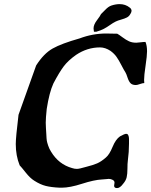

<svg xmlns="http://www.w3.org/2000/svg" viewBox="-20 -916 753 957"><path d="M460 -757.8Q460 -757.8 448.2 -757.8Q448.2 -757.8 446.3 -774.4Q446.3 -793 463.4 -815.4Q480.5 -837.9 483.4 -845.7Q488.3 -849.6 504.4 -866.7Q520.5 -883.8 536.1 -888.7Q557.6 -895.5 576.2 -895.5Q605.5 -895.5 627 -877.9Q628.9 -877 630.4 -875Q631.8 -873 632.8 -871.6Q633.8 -870.1 634.3 -868.7Q634.8 -867.2 635.3 -865.7Q635.7 -864.3 635.7 -863.3Q635.7 -860.4 634.8 -856.9Q633.8 -853.5 632.8 -851.6Q631.8 -849.6 629.9 -846.7Q624 -835 612.8 -829.1Q601.6 -823.2 584 -818.4Q566.4 -813.5 556.6 -808.6Q543 -801.8 527.8 -791Q512.7 -780.3 498 -772.5Q483.4 -764.6 460 -757.8ZM609.4 -249Q612.3 -249 614.7 -247.6Q617.2 -246.1 618.7 -243.2Q620.1 -240.2 621.1 -237.3Q622.1 -234.4 622.6 -229.5Q623 -224.6 623 -221.2Q623 -217.8 623 -211.9Q623 -210 623 -206.1Q623 -202.1 623 -200.2Q623 -159.2 617.2 -115.2Q615.2 -101.6 615.2 -75.2Q615.2 -48.8 611.3 -32.2Q607.4 -15.6 593.8 0Q578.1 21.5 563.5 21.5Q548.8 21.5 548.8 9.8Q548.8 7.8 549.8 2Q550.8 -3.9 550.8 -5.9Q550.8 -14.6 541.5 -19.5Q532.2 -24.4 522.5 -24.4Q517.6 -24.4 505.9 -22.9Q494.1 -21.5 488.3 -21.5Q449.2 -19.5 388.7 0Q328.1 19.5 288.1 19.5H277.3Q235.4 17.6 208 10.7Q180.7 3.9 150.4 -15.6Q129.9 -28.3 107.9 -56.2Q85.9 -84 78.1 -91.8Q58.6 -139.6 58.6 -198.2Q58.6 -230.5 72.3 -343.8L160.2 -589.8Q198.2 -649.4 242.7 -674.3Q287.1 -699.2 377 -724.6Q441.4 -749 509.8 -749Q516.6 -749 534.7 -748.5Q552.7 -748 564.5 -748Q573.2 -743.2 590.8 -730Q608.4 -716.8 623.5 -710Q638.7 -703.1 659.2 -703.1Q666 -703.1 680.7 -705.1Q695.3 -707 705.1 -707Q712.9 -688.5 712.9 -660.2Q712.9 -637.7 705.6 -588.9Q698.2 -540 698.2 -517.6Q698.2 -515.6 698.7 -509.8Q699.2 -503.9 699.2 -502Q691.4 -502 677.7 -497.1Q664.1 -492.2 657.2 -492.2Q639.6 -492.2 630.9 -501Q622.1 -509.8 615.7 -529.3Q609.4 -548.8 605.5 -554.7Q596.7 -568.4 584.5 -592.3Q572.3 -616.2 561 -632.3Q549.8 -648.4 531.2 -662.1Q504.9 -679.7 478.5 -679.7Q415 -679.7 359.4 -642.6Q319.3 -614.3 297.4 -585Q275.4 -555.7 246.1 -500Q225.6 -455.1 212.9 -373Q208 -327.1 208 -304.7Q208 -287.1 209 -277.3Q210 -270.5 210.9 -246.6Q211.9 -222.7 213.4 -214.4Q214.8 -206.1 220.2 -189.9Q225.6 -173.8 234.4 -160.2Q272.5 -96.7 339.8 -78.1Q351.6 -74.2 363.3 -74.2Q375 -74.2 408.2 -84Q443.4 -92.8 463.9 -101.6Q484.4 -110.4 507.8 -130.9Q525.4 -145.5 541 -183.6Q556.6 -221.7 578.1 -236.3Q600.6 -249 609.4 -249Z"/></svg>

Font: Essays1743
Style: Italic
Weight: 500
Italic angle: -10°
Designer: Based on the typeface in a 1743 English translation of the essays of Montaigne.  PostScript/TrueType font designed by Jo
Version: Version 002.100